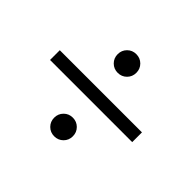

<svg xmlns="http://www.w3.org/2000/svg" viewBox="-101 -529 639 639"><g transform="rotate(45 218.0 -209.5)"><path d="M412.1 -186.5H25.4V-232.4H412.1ZM183.6 -328.1Q170.9 -340.8 170.9 -359.4Q170.9 -377.9 183.6 -390.6Q196.3 -403.3 214.8 -403.3Q233.4 -403.3 246.1 -390.6Q258.8 -377.9 258.8 -359.4Q258.8 -340.8 246.1 -328.1Q233.4 -315.4 214.8 -315.4Q196.3 -315.4 183.6 -328.1ZM183.6 -29.3Q170.9 -42 170.9 -60.5Q170.9 -79.1 183.6 -91.8Q196.3 -104.5 214.8 -104.5Q233.4 -104.5 246.1 -91.8Q258.8 -79.1 258.8 -60.5Q258.8 -42 246.1 -29.3Q233.4 -16.6 214.8 -16.6Q196.3 -16.6 183.6 -29.3Z"/></g></svg>

Font: Buda Light
Style: Regular
Weight: 300
Version: Version 1.003